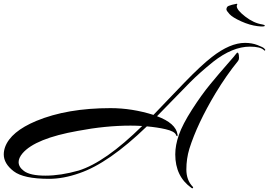

<svg xmlns="http://www.w3.org/2000/svg" viewBox="-47 -904 1431 1021"><path d="M1215 -881Q1212 -876 1212 -871Q1212 -851 1257 -816Q1302 -781 1348 -774Q1360 -772 1361 -768Q1363 -760 1322 -765Q1281 -770 1235.5 -790.5Q1190 -811 1173.5 -829Q1157 -847 1157 -854Q1157 -861 1161 -867Q1165 -873 1186.5 -878.5Q1208 -884 1211.5 -884Q1215 -884 1215 -881ZM978 89Q980 90 980 93Q978 100 972 96Q885 35 885 -83Q885 -132 904.5 -187.5Q924 -243 974 -321Q1024 -399 1071 -456Q1118 -513 1161.5 -562.5Q1205 -612 1207 -616Q1219 -634 1223 -612Q1224 -605 1224 -596Q1224 -587 1219 -580Q1157 -504 1099 -408Q1002 -246 960 -113Q944 -60 944 -3Q944 54 978 89ZM146 -261Q310 -329 541 -329Q655 -329 769 -293Q796 -321 849 -376.5Q902 -432 933 -464Q1023 -557 1080 -601Q1176 -676 1256 -676Q1292 -676 1322 -664.5Q1352 -653 1358 -646.5Q1364 -640 1364 -639Q1364 -638 1362 -635.5Q1360 -633 1356 -638Q1337 -656 1282 -656Q1189 -656 1086 -575Q1012 -515 963 -465.5Q914 -416 860.5 -360.5Q807 -305 788 -286Q888 -249 897 -189Q898 -183 896.5 -181Q895 -179 892.5 -181Q890 -183 889 -187Q881 -206 833 -217Q790 -227 734 -232Q531 -36 375 17Q290 47 214 47Q78 47 25.5 6.5Q-27 -34 -27 -83Q-27 -102 -20 -122Q10 -204 146 -261ZM647 -236Q514 -236 367 -208Q141 -168 73 -89Q52 -64 52 -42Q52 -16 80 5Q113 30 194.5 30Q276 30 371 3Q513 -41 709 -234Q678 -236 647 -236Z"/></svg>

Font: Arizonia
Style: Regular
Weight: 400
Designer: Robert E. Leuschke
Foundry: Robert E. Leuschke
Version: Version 1.003